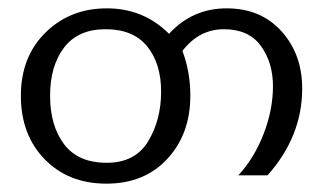

<svg xmlns="http://www.w3.org/2000/svg" viewBox="-20 -440 774 460"><path d="M235.5 -50Q304 -50 335 -101.5Q366 -153 366 -220.5Q366 -288 332.5 -329Q299 -370 233 -370Q167 -370 133.5 -326Q100 -282 100 -210.5Q100 -139 133.5 -94.5Q167 -50 235.5 -50ZM704 -228Q704 -113 621 -20H551Q589 -61 611.5 -119Q634 -177 634 -233.5Q634 -290 605 -330Q576 -370 516.5 -370Q457 -370 417 -318Q436 -268 436 -211Q436 -119 381 -59.5Q326 0 235 0Q144 0 87 -58.5Q30 -117 30 -210.5Q30 -304 89 -362Q148 -420 236 -420Q324 -420 385 -359Q441 -420 523 -420Q605 -420 654.5 -365Q704 -310 704 -228Z"/></svg>

Font: Autonym
Style: Regular
Weight: 500
Version: Version 1.0.20131126